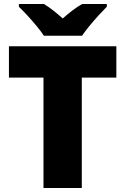

<svg xmlns="http://www.w3.org/2000/svg" viewBox="-20 -947 631 967"><path d="M392 0H199V-556H25V-714H566V-556H392ZM201 -767Q186 -790 163.5 -817Q141 -844 117.5 -869.5Q94 -895 75 -913V-927H201Q227 -911 248.5 -894Q270 -877 296 -854Q322 -877 345 -894.5Q368 -912 394 -927H518V-913Q501 -896 477.5 -870.5Q454 -845 431.5 -817.5Q409 -790 393 -767Z"/></svg>

Font: Noto Sans Arabic Blk
Style: Regular
Weight: 900
Designer: Monotype Design Team, Nadine Chahine, Nizar Qandah and Khaled Hosny
Foundry: Monotype Imaging Inc.
Version: Version 2.012; ttfautohint (v1.8.4.7-5d5b)